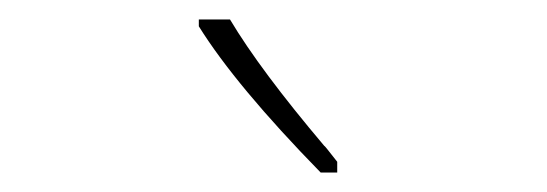

<svg xmlns="http://www.w3.org/2000/svg" viewBox="-20 -783 561 197"><path d="M313 -633Q312 -635 326 -617V-606H309Q222 -695 184 -756V-763H216Q247 -711 313 -633Z"/></svg>

Font: Noto Sans Display Thin Cond
Style: Regular
Weight: 250
Width: 3
Designer: Monotype Design team
Foundry: Monotype Imaging Inc.
Version: Version 1.000